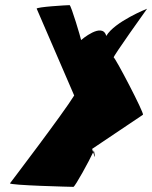

<svg xmlns="http://www.w3.org/2000/svg" viewBox="-20 -728 593 748"><path d="M19 -14C14 -6 260 0 266 0C272 0 328 -102 343 -135C342 -139 340 -143 339 -148L537 -281C542 -288 429 -504 423 -504C417 -504 553 -694 553 -694C553 -694 427 -644 394 -588C379 -644 296 -572 296 -572C295 -579 257 -708 251 -708C242 -708 120 -701 123 -694L269 -356C229 -290 19 -14 19 -14ZM343 -135C356 -90 346 -143 345 -145C346 -144 346 -140 343 -135Z"/></svg>

Font: Ampere
Style: UltCndIta
Weight: 400
Version: Version 1